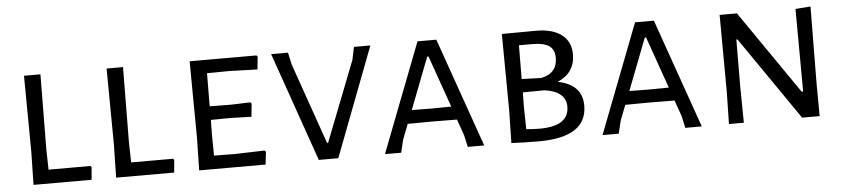

<svg xmlns="http://www.w3.org/2000/svg" viewBox="-36 -685 3841 873"><g transform="rotate(-5 1884.0 -248.5)"><path d="M353 0 358 -56 354 -63H162L160 -156L163 -498H88L91 -150L88 0Z M730 0 735 -56 731 -63H539L537 -156L540 -498H465L468 -150L465 0Z M1154 -58 1148 -64 1015 -60 917 -61 916 -156 917 -224 1010 -225 1102 -222 1108 -281 1103 -288 1016 -285 917 -286 918 -437 1022 -438 1148 -434 1154 -492 1149 -498H844L847 -150L844 0H1147Z M1390 0H1479L1669 -498H1594L1582 -440L1439 -74H1434L1305 -443L1293 -498H1216Z M2070 0H2145L1970 -498H1884L1692 0H1766L1780 -58L1807 -128L1913 -129L2032 -128L2058 -54ZM1928 -425 2011 -189 1919 -188 1831 -189 1922 -425Z M2614 -141C2614 -205 2577 -244.3 2503 -259C2556.3 -281.7 2583 -321.3 2583 -378C2583 -416.7 2569.2 -446.5 2541.5 -467.5C2513.8 -488.5 2475 -499 2425 -499L2269 -498L2272 -150L2269 0C2309 2 2350.7 3 2394 3C2540.7 3 2614 -45 2614 -141ZM2480 -423C2496 -411.7 2504 -393.7 2504 -369C2504 -321.7 2479.3 -293 2430 -283L2341 -286L2342 -440H2403C2438.3 -440 2464 -434.3 2480 -423ZM2537 -143C2537 -83.7 2492.3 -54 2403 -54C2383 -54 2362.7 -55 2342 -57L2340 -156L2341 -225L2440 -226C2504.7 -216.7 2537 -189 2537 -143Z M3063 0H3138L2963 -498H2877L2685 0H2759L2773 -58L2800 -128L2906 -129L3025 -128L3051 -54ZM2921 -425 3004 -189 2912 -188 2824 -189 2915 -425Z M3676 0 3675 -149 3678 -500 3609 -495 3611 -118H3604L3342 -498H3263L3265 -147L3262 0H3330L3328 -166L3329 -380H3334L3596 0Z"/></g></svg>

Font: Alegreya Sans SC
Style: Regular
Weight: 400
Designer: Juan Pablo del Peral
Foundry: Huerta Tipografica
Version: Version 1.000;PS 001.000;hotconv 1.0.70;makeotf.lib2.5.58329